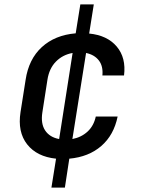

<svg xmlns="http://www.w3.org/2000/svg" viewBox="-20 -710 640 870"><path d="M213 140 234 9Q147 0 103 -56Q59 -112 73 -202L96 -348Q110 -442 169.5 -496.5Q229 -551 323 -559L344 -690H405L384 -558Q466 -550 509 -499Q552 -448 542 -368H444Q448 -410 428 -436Q408 -462 370 -470L308 -80Q349 -88 377 -114Q405 -140 414 -182H513Q496 -98 439 -48.5Q382 1 294 9L274 140ZM172 -201Q164 -150 184.5 -119Q205 -88 248 -80L309 -470Q264 -462 233.5 -431Q203 -400 195 -349Z"/></svg>

Font: JetBrains Mono NL Medium
Style: Italic
Weight: 500
Italic angle: -9°
Monospace: yes
Designer: Philipp Nurullin, Konstantin Bulenkov
Foundry: JetBrains
Version: Version 2.305; ttfautohint (v1.8.4.7-5d5b)